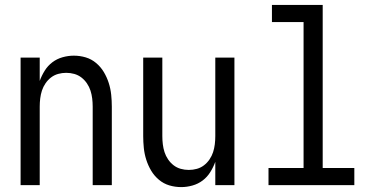

<svg xmlns="http://www.w3.org/2000/svg" viewBox="-20 -755 1540 783"><path d="M64 0V-520H142V-425Q150 -447 162.5 -467Q175 -487 193.5 -501Q212 -515 235 -521.5Q258 -528 281 -528Q306 -528 329.5 -521Q353 -514 372 -498Q391 -482 403.5 -461Q416 -440 423.5 -416.5Q431 -393 433.5 -368.5Q436 -344 436 -320V0H358V-320Q358 -337 356 -353.5Q354 -370 349 -385.5Q344 -401 334.5 -415Q325 -429 312 -439Q299 -449 283 -453.5Q267 -458 250 -458Q233 -458 217 -453.5Q201 -449 188 -439Q175 -429 165.5 -415Q156 -401 151 -385.5Q146 -370 144 -353.5Q142 -337 142 -320V0Z M719 8Q694 8 670.5 1Q647 -6 628 -22Q609 -38 596.5 -59Q584 -80 576.5 -103.5Q569 -127 566.5 -151.5Q564 -176 564 -200V-520H642V-200Q642 -183 644 -166.5Q646 -150 651 -134.5Q656 -119 665.5 -105Q675 -91 688 -81Q701 -71 717 -66.5Q733 -62 750 -62Q767 -62 783 -66.5Q799 -71 812 -81Q825 -91 834.5 -105Q844 -119 849 -134.5Q854 -150 856 -166.5Q858 -183 858 -200V-520H936V0H858V-95Q850 -73 837.5 -53Q825 -33 806.5 -19Q788 -5 765 1.5Q742 8 719 8Z M1075 0V-70H1218V-665H1089V-735H1296V-70H1425V0Z"/></svg>

Font: Iosevka Fixed
Style: Regular
Weight: 400
Monospace: yes
Designer: Belleve Invis
Foundry: Belleve Invis
Version: Version 33.2.4